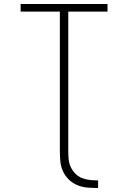

<svg xmlns="http://www.w3.org/2000/svg" viewBox="-20 -755 640 959"><path d="M470 184Q444 184 418 182Q392 180 368 170.5Q344 161 325 143Q306 125 295 101.5Q284 78 281.5 52Q279 26 279 0V-697H83V-735H517V-697H321V0Q321 20 323 40.5Q325 61 333.5 79.5Q342 98 356.5 112.5Q371 127 390 134.5Q409 142 429.5 144Q450 146 470 146Z"/></svg>

Font: Zed Sans Extralight Extended
Style: Regular
Weight: 200
Width: 7
Designer: Belleve Invis
Foundry: Belleve Invis
Version: Version 1.0.0; ttfautohint (v1.8.4)